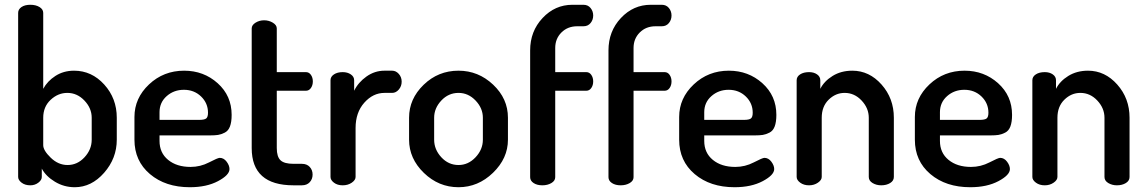

<svg xmlns="http://www.w3.org/2000/svg" viewBox="-20 -776 4801 804"><path d="M56 -35V-722Q56 -737 70 -746.5Q84 -756 107 -756Q130 -756 145.5 -746.5Q161 -737 161 -722V-404Q178 -436 212 -458Q246 -480 290 -480Q364 -480 416.5 -422Q469 -364 469 -283V-191Q469 -113 416 -52.5Q363 8 293 8Q248 8 210 -15Q172 -38 155 -70V-35Q155 -22 140.5 -11Q126 0 107 0Q85 0 70.5 -11Q56 -22 56 -35ZM161 -168Q161 -146 192.5 -115.5Q224 -85 263 -85Q304 -85 334 -117.5Q364 -150 364 -191V-283Q364 -323 333.5 -355Q303 -387 262 -387Q223 -387 192 -358Q161 -329 161 -283Z M543 -191V-286Q543 -365 604 -422.5Q665 -480 751 -480Q833 -480 891.5 -427.5Q950 -375 950 -295Q950 -265 943 -246.5Q936 -228 921 -220.5Q906 -213 893 -211Q880 -209 859 -209H648V-186Q648 -136 684 -106.5Q720 -77 778 -77Q819 -77 855.5 -96Q892 -115 900 -115Q917 -115 929 -99Q941 -83 941 -68Q941 -43 893 -17.5Q845 8 775 8Q673 8 608 -47Q543 -102 543 -191ZM648 -274H814Q836 -274 843.5 -280Q851 -286 851 -304Q851 -344 822 -372Q793 -400 750 -400Q708 -400 678 -373.5Q648 -347 648 -306Z M1034 -156V-657Q1034 -671 1050 -681Q1066 -691 1086 -691Q1106 -691 1122.5 -681Q1139 -671 1139 -657V-474H1261Q1274 -474 1282 -462.5Q1290 -451 1290 -435Q1290 -419 1282 -407.5Q1274 -396 1261 -396H1139V-156Q1139 -120 1154.5 -105Q1170 -90 1209 -90H1244Q1265 -90 1277 -77Q1289 -64 1289 -45Q1289 -26 1277 -13Q1265 0 1244 0H1209Q1034 0 1034 -156Z M1364 -35V-440Q1364 -455 1378.5 -464.5Q1393 -474 1415 -474Q1435 -474 1449 -464.5Q1463 -455 1463 -440V-396Q1480 -431 1514.5 -455.5Q1549 -480 1590 -480H1622Q1638 -480 1650 -466.5Q1662 -453 1662 -434Q1662 -415 1650 -401Q1638 -387 1622 -387H1590Q1542 -387 1505.5 -346Q1469 -305 1469 -240V-35Q1469 -22 1453 -11Q1437 0 1415 0Q1393 0 1378.5 -11Q1364 -22 1364 -35Z M1693 -191V-283Q1693 -362 1754 -421Q1815 -480 1900 -480Q1983 -480 2045 -421.5Q2107 -363 2107 -283V-191Q2107 -113 2044.5 -52.5Q1982 8 1900 8Q1817 8 1755 -52Q1693 -112 1693 -191ZM1798 -191Q1798 -150 1828 -117.5Q1858 -85 1900 -85Q1941 -85 1971.5 -117.5Q2002 -150 2002 -191V-283Q2002 -323 1971.5 -355Q1941 -387 1900 -387Q1858 -387 1828 -355Q1798 -323 1798 -283Z M2200 -34V-565Q2200 -645 2252 -700.5Q2304 -756 2377 -756H2423Q2442 -756 2453 -742.5Q2464 -729 2464 -711Q2464 -693 2453 -679.5Q2442 -666 2423 -666H2397Q2357 -666 2331 -640Q2305 -614 2305 -575V-474H2435Q2448 -474 2456 -462.5Q2464 -451 2464 -435Q2464 -419 2456 -407.5Q2448 -396 2435 -396H2305V-34Q2305 -19 2289 -9.5Q2273 0 2251 0Q2229 0 2214.5 -9.5Q2200 -19 2200 -34Z M2528 -34V-565Q2528 -645 2580 -700.5Q2632 -756 2705 -756H2751Q2770 -756 2781 -742.5Q2792 -729 2792 -711Q2792 -693 2781 -679.5Q2770 -666 2751 -666H2725Q2685 -666 2659 -640Q2633 -614 2633 -575V-474H2763Q2776 -474 2784 -462.5Q2792 -451 2792 -435Q2792 -419 2784 -407.5Q2776 -396 2763 -396H2633V-34Q2633 -19 2617 -9.5Q2601 0 2579 0Q2557 0 2542.5 -9.5Q2528 -19 2528 -34Z M2824 -191V-286Q2824 -365 2885 -422.5Q2946 -480 3032 -480Q3114 -480 3172.5 -427.5Q3231 -375 3231 -295Q3231 -265 3224 -246.5Q3217 -228 3202 -220.5Q3187 -213 3174 -211Q3161 -209 3140 -209H2929V-186Q2929 -136 2965 -106.5Q3001 -77 3059 -77Q3100 -77 3136.5 -96Q3173 -115 3181 -115Q3198 -115 3210 -99Q3222 -83 3222 -68Q3222 -43 3174 -17.5Q3126 8 3056 8Q2954 8 2889 -47Q2824 -102 2824 -191ZM2929 -274H3095Q3117 -274 3124.5 -280Q3132 -286 3132 -304Q3132 -344 3103 -372Q3074 -400 3031 -400Q2989 -400 2959 -373.5Q2929 -347 2929 -306Z M3316 -35V-440Q3316 -455 3330.5 -464.5Q3345 -474 3368 -474Q3388 -474 3401.5 -464.5Q3415 -455 3415 -440V-404Q3431 -436 3466.5 -458Q3502 -480 3549 -480Q3620 -480 3671.5 -422Q3723 -364 3723 -283V-35Q3723 -19 3707.5 -9.5Q3692 0 3670 0Q3650 0 3634 -9.5Q3618 -19 3618 -35V-283Q3618 -323 3588 -355Q3558 -387 3517 -387Q3479 -387 3450 -358.5Q3421 -330 3421 -283V-35Q3421 -22 3405 -11Q3389 0 3368 0Q3346 0 3331 -11Q3316 -22 3316 -35Z M3811 -191V-286Q3811 -365 3872 -422.5Q3933 -480 4019 -480Q4101 -480 4159.5 -427.5Q4218 -375 4218 -295Q4218 -265 4211 -246.5Q4204 -228 4189 -220.5Q4174 -213 4161 -211Q4148 -209 4127 -209H3916V-186Q3916 -136 3952 -106.5Q3988 -77 4046 -77Q4087 -77 4123.5 -96Q4160 -115 4168 -115Q4185 -115 4197 -99Q4209 -83 4209 -68Q4209 -43 4161 -17.5Q4113 8 4043 8Q3941 8 3876 -47Q3811 -102 3811 -191ZM3916 -274H4082Q4104 -274 4111.5 -280Q4119 -286 4119 -304Q4119 -344 4090 -372Q4061 -400 4018 -400Q3976 -400 3946 -373.5Q3916 -347 3916 -306Z M4303 -35V-440Q4303 -455 4317.5 -464.5Q4332 -474 4355 -474Q4375 -474 4388.5 -464.5Q4402 -455 4402 -440V-404Q4418 -436 4453.5 -458Q4489 -480 4536 -480Q4607 -480 4658.5 -422Q4710 -364 4710 -283V-35Q4710 -19 4694.5 -9.5Q4679 0 4657 0Q4637 0 4621 -9.5Q4605 -19 4605 -35V-283Q4605 -323 4575 -355Q4545 -387 4504 -387Q4466 -387 4437 -358.5Q4408 -330 4408 -283V-35Q4408 -22 4392 -11Q4376 0 4355 0Q4333 0 4318 -11Q4303 -22 4303 -35Z"/></svg>

Font: TerminalDosisSemiBold
Style: Bold
Weight: 600
Designer: EdgarTolentino, PabloImpallari, IginoMarini
Foundry: EdgarTolentino, PabloImpallari, IginoMarini
Version: Version 1.006